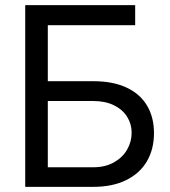

<svg xmlns="http://www.w3.org/2000/svg" viewBox="-20 -727 661 747"><path d="M78.1 -707H505.9V-628.9H166V-411.1H342.8Q418.5 -411.1 471.4 -386.7Q524.4 -362.3 551.8 -316.7Q579.1 -271 579.1 -209Q579.1 -147 551.8 -99.9Q524.4 -52.7 471.2 -26.4Q418 0 342.8 0H78.1ZM492.2 -210.9Q492.2 -244.6 474.6 -272.7Q457 -300.8 423.3 -317.4Q389.6 -334 342.8 -334H166V-76.2H342.8Q389.2 -76.2 423.1 -95.2Q457 -114.3 474.6 -145Q492.2 -175.8 492.2 -210.9Z"/></svg>

Font: Pretendard
Style: Regular
Weight: 400
Designer: Base glyphs from Inter by Rasmus Andersson; Hangeul glyphs from Noto Sans CJK(Source Han Sans) by Jang Soo-young and Kan
Foundry: Kil Hyung-jin
Version: Version 1.309